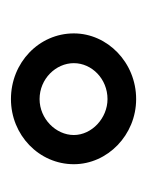

<svg xmlns="http://www.w3.org/2000/svg" viewBox="20 -850 263 342"><g transform="rotate(-90 151.0 -678.5)"><path d="M30 -678C30 -618 82 -567 146 -567C211 -567 263 -618 263 -678C263 -740 211 -790 146 -790C82 -790 30 -740 30 -678ZM82 -678C82 -710 111 -739 146 -739C182 -739 210 -710 210 -678C210 -646 182 -618 146 -618C112 -618 82 -646 82 -678Z"/></g></svg>

Font: Ampere
Style: Cnd
Weight: 400
Version: Version 1